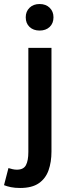

<svg xmlns="http://www.w3.org/2000/svg" viewBox="-66 -729 349 955"><path d="M34 206Q8 206 -11.5 202Q-31 198 -46 192L-24 107Q-14 110 -3.5 112.5Q7 115 18 115Q51 115 63 92.5Q75 70 75 27V-491H190V25Q190 77 175.5 118Q161 159 127 182.5Q93 206 34 206ZM131 -577Q100 -577 81 -595Q62 -613 62 -643Q62 -672 81 -690.5Q100 -709 131 -709Q162 -709 181 -690.5Q200 -672 200 -643Q200 -613 181 -595Q162 -577 131 -577Z"/></svg>

Font: Mada SemiBold
Style: Regular
Weight: 600
Designer: Khaled Hosny
Version: Version 1.5